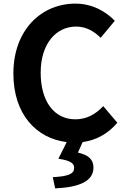

<svg xmlns="http://www.w3.org/2000/svg" viewBox="-20 -774 697 1062"><path d="M551 -187C511 -144 461 -114 397 -114C281 -114 205 -211 205 -372C205 -531 289 -627 401 -627C457 -627 500 -601 537 -565L615 -659C567 -709 492 -754 397 -754C211 -754 54 -611 54 -367C54 -140 183 -8 349 12L303 104C371 114 390 130 390 154C390 187 362 201 272 206L285 268C419 262 497 228 497 153C497 106 467 83 411 70L437 12C514 1 578 -35 629 -95Z"/></svg>

Font: Kinto Sans
Style: Bold
Weight: 700
Designer: Authors: Ryoko NISHIZUKA  (kana & ideographs); Paul D. Hunt (Latin, Greek & Cyrillic); Wenlong ZHANG  (bopomofo); Sandol
Foundry: Adobe Systems Incorporated, ookami Inc.
Version: Version 0.001